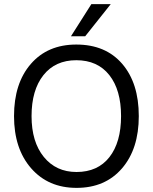

<svg xmlns="http://www.w3.org/2000/svg" viewBox="-20 -903 740 931"><path d="M324 -727 423 -883H517L393 -727ZM48 -340Q48 -499 129.5 -593Q211 -687 350 -687Q492 -687 572.5 -593.5Q653 -500 653 -340Q653 -181 571.5 -86.5Q490 8 351 8Q214 8 131 -87Q48 -182 48 -340ZM133 -340Q133 -215 192.5 -142Q252 -69 351 -69Q454 -69 510.5 -141Q567 -213 567 -340Q567 -467 510 -539Q453 -611 350 -611Q248 -611 190.5 -538.5Q133 -466 133 -340Z"/></svg>

Font: Hind
Style: Regular
Weight: 400
Designer: Manushi Parikh, Satya Rajpurohit
Foundry: Indian Type Foundry
Version: Version 2.000;PS 1.0;hotconv 1.0.79;makeotf.lib2.5.61930